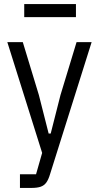

<svg xmlns="http://www.w3.org/2000/svg" viewBox="-20 -723 491 943"><path d="M277 -256 356 -516H430L226 132Q218 159 207.5 173.5Q197 188 180 194Q163 200 134 200H78V133H157L187 28L16 -516H92L171 -256L219 -67H229ZM99 -639V-703H353V-639Z"/></svg>

Font: IBM Plex Sans Condensed
Style: Regular
Weight: 400
Width: 3
Designer: Mike Abbink, Paul van der Laan, Pieter van Rosmalen
Foundry: Bold Monday
Version: Version 3.201